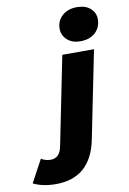

<svg xmlns="http://www.w3.org/2000/svg" viewBox="-291 -867 760 1133"><g transform="rotate(-10 88.5 -300.5)"><path d="M-50 203Q-129 203 -185 175L-112 40Q-87 56 -55 56Q-28 56 -11 39Q6 22 13 -15L119 -542H309L204 -21Q160 203 -50 203ZM239 -602Q189 -602 159.5 -629.5Q130 -657 130 -696Q130 -742 163.5 -773Q197 -804 253 -804Q303 -804 332.5 -778Q362 -752 362 -713Q362 -664 328.5 -633Q295 -602 239 -602Z"/></g></svg>

Font: Montserrat ExtraBold
Style: Italic
Weight: 800
Italic angle: -11.3°
Designer: Julieta Ulanovsky
Foundry: Julieta Ulanovsky
Version: Version 9.000; ttfautohint (v1.8.4.7-5d5b)